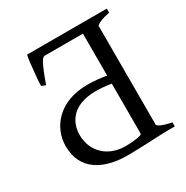

<svg xmlns="http://www.w3.org/2000/svg" viewBox="-146 -738 841 868"><g transform="rotate(-30 274.5 -304.0)"><path d="M134 -182C134 -239 167 -317 296 -317C320 -317 344 -315 376 -310V-51C376 -48 375 -46 372 -44C347 -34 296 -34 288 -34C199 -34 134 -93 134 -182ZM455 -51V-564C455 -573 485 -586 526 -594V-615H110C108 -607 106 -596 104 -582L100 -540C97 -516 94 -484 94 -461L115 -452C154 -560 165 -571 178 -571H376V-352C346 -357 312 -361 277 -361C128 -361 54 -265 54 -169C54 -41 156 7 277 7C309 7 349 5 358 5L404 3C434 2 463 1 478 0H526V-21C496 -27 455 -39 455 -51Z"/></g></svg>

Font: Temporarium
Style: Regular
Weight: 400
Version: Version 1.1